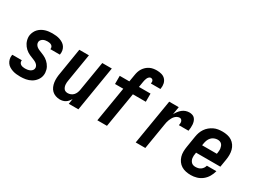

<svg xmlns="http://www.w3.org/2000/svg" viewBox="-48 -1345 2595 1955"><g transform="rotate(30 1250.0 -367.5)"><path d="M205 8Q182 8 158.5 5.5Q135 3 114 -4Q93 -11 74 -22.5Q55 -34 42.5 -52Q30 -70 24.5 -92.5Q19 -115 23 -138Q24 -140 24 -141.5Q24 -143 25 -145H136Q136 -144 136 -143.5Q136 -143 136 -142Q134 -129 139.5 -117.5Q145 -106 155.5 -99.5Q166 -93 179 -90.5Q192 -88 205 -88Q218 -88 232 -90Q246 -92 259 -97.5Q272 -103 282.5 -113.5Q293 -124 295 -138Q298 -154 290 -168.5Q282 -183 269.5 -192Q257 -201 242 -207.5Q227 -214 212.5 -219.5Q198 -225 183.5 -231.5Q169 -238 156 -246.5Q143 -255 131.5 -265.5Q120 -276 110.5 -288.5Q101 -301 94 -314.5Q87 -328 82.5 -343.5Q78 -359 76.5 -375.5Q75 -392 78 -409Q82 -429 91.5 -448.5Q101 -468 116 -483.5Q131 -499 150 -510Q169 -521 189 -527Q209 -533 229.5 -535.5Q250 -538 270 -538Q293 -538 315.5 -535.5Q338 -533 358.5 -526Q379 -519 397 -507.5Q415 -496 427 -478.5Q439 -461 443.5 -439Q448 -417 444 -395Q444 -393 443.5 -391.5Q443 -390 443 -388H331Q332 -388 332 -389Q332 -390 332 -390Q334 -402 329.5 -413Q325 -424 315.5 -430.5Q306 -437 294 -439.5Q282 -442 270 -442Q258 -442 245 -440Q232 -438 220.5 -432.5Q209 -427 199.5 -416.5Q190 -406 188 -393Q186 -376 193.5 -362Q201 -348 213.5 -338.5Q226 -329 240.5 -323Q255 -317 270 -311Q285 -305 299.5 -298.5Q314 -292 327 -283.5Q340 -275 351.5 -264.5Q363 -254 372.5 -242Q382 -230 389.5 -216Q397 -202 401 -187Q405 -172 406.5 -155.5Q408 -139 405 -122Q400 -90 379 -62.5Q358 -35 329 -19Q300 -3 268 2.5Q236 8 205 8Z M670 8Q644 8 619 -1Q594 -10 576.5 -27Q559 -44 549 -67.5Q539 -91 535.5 -116.5Q532 -142 533.5 -169Q535 -196 540 -222L590 -530H703L650 -207Q647 -193 646 -180Q645 -167 646 -154Q647 -141 651 -129Q655 -117 662.5 -107Q670 -97 682 -92.5Q694 -88 707 -88Q725 -88 742.5 -95Q760 -102 772.5 -115.5Q785 -129 792 -146Q799 -163 802 -180L860 -530H972L885 0H772L782 -61Q773 -46 761.5 -32.5Q750 -19 735 -9.5Q720 0 703 4Q686 8 670 8Z M1108 0 1176 -410H1079V-506H1192L1206 -589Q1209 -609 1215.5 -629.5Q1222 -650 1234 -668.5Q1246 -687 1262.5 -702Q1279 -717 1298.5 -726.5Q1318 -736 1339 -739.5Q1360 -743 1380 -743Q1409 -743 1436 -735.5Q1463 -728 1481 -708.5Q1499 -689 1505 -661.5Q1511 -634 1506 -605Q1506 -603 1505.5 -601Q1505 -599 1504 -597H1393Q1393 -598 1393 -598.5Q1393 -599 1393 -600Q1395 -608 1394.5 -616.5Q1394 -625 1390.5 -632Q1387 -639 1380 -643Q1373 -647 1364 -647Q1353 -647 1343.5 -638Q1334 -629 1329 -618Q1324 -607 1321 -596Q1318 -585 1316 -573L1305 -506H1441V-410H1289L1221 0Z M1559 0 1647 -530H1759L1744 -439Q1755 -459 1768.5 -477Q1782 -495 1800 -509.5Q1818 -524 1839 -531Q1860 -538 1882 -538Q1900 -538 1917.5 -532Q1935 -526 1946 -512.5Q1957 -499 1962.5 -482Q1968 -465 1969.5 -447Q1971 -429 1969.5 -410Q1968 -391 1965 -372H1852Q1854 -383 1855 -394.5Q1856 -406 1853 -416.5Q1850 -427 1842 -434.5Q1834 -442 1823 -442Q1808 -442 1793.5 -435Q1779 -428 1768 -416Q1757 -404 1749.5 -390Q1742 -376 1736.5 -362Q1731 -348 1727.5 -333Q1724 -318 1722 -303L1672 0Z M2209 8Q2179 8 2150.5 2Q2122 -4 2098.5 -18.5Q2075 -33 2058.5 -56Q2042 -79 2034 -106Q2026 -133 2026.5 -163Q2027 -193 2032 -222L2053 -352Q2057 -378 2065.5 -402.5Q2074 -427 2089 -449.5Q2104 -472 2125 -489.5Q2146 -507 2170 -518.5Q2194 -530 2219.5 -534Q2245 -538 2270 -538Q2300 -538 2328.5 -532Q2357 -526 2380 -511Q2403 -496 2419 -473Q2435 -450 2442 -423Q2449 -396 2449 -366.5Q2449 -337 2444 -308L2429 -217H2143L2142 -207Q2139 -193 2138 -179Q2137 -165 2139 -151.5Q2141 -138 2146.5 -126Q2152 -114 2161 -105Q2170 -96 2182.5 -92Q2195 -88 2209 -88Q2225 -88 2240.5 -91.5Q2256 -95 2269.5 -104.5Q2283 -114 2292 -127.5Q2301 -141 2305 -157H2417Q2408 -122 2389.5 -90Q2371 -58 2342 -35Q2313 -12 2278.5 -2Q2244 8 2209 8ZM2159 -313H2332L2334 -323Q2336 -337 2337 -351Q2338 -365 2336 -378Q2334 -391 2329.5 -403Q2325 -415 2316 -424.5Q2307 -434 2294.5 -438Q2282 -442 2268 -442Q2249 -442 2229 -434Q2209 -426 2195 -410.5Q2181 -395 2173.5 -375.5Q2166 -356 2163 -337Z"/></g></svg>

Font: Iosevka Curly Oblique
Style: Bold
Weight: 700
Italic angle: -9°
Monospace: yes
Designer: Belleve Invis
Foundry: Belleve Invis
Version: Version 11.1.0; ttfautohint (v1.8.3)